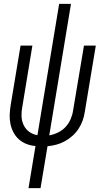

<svg xmlns="http://www.w3.org/2000/svg" viewBox="-20 -755 540 990"><path d="M127 215 163 -2Q139 -4 117 -12.5Q95 -21 78 -36Q61 -51 50 -71.5Q39 -92 34 -115.5Q29 -139 30 -163.5Q31 -188 35 -213L86 -520H147L95 -204Q90 -179 91 -155Q92 -131 102 -110Q112 -89 130.5 -75.5Q149 -62 173 -58L285 -735H346L234 -57Q257 -61 279.5 -72Q302 -83 318.5 -101Q335 -119 344.5 -141.5Q354 -164 357 -186L413 -520H474L417 -177Q414 -155 406 -133Q398 -111 385 -91Q372 -71 353.5 -54.5Q335 -38 314 -26.5Q293 -15 270 -9Q247 -3 225 -1L189 215Z"/></svg>

Font: Iosevka SS04 Light
Style: Italic
Weight: 300
Italic angle: -9°
Monospace: yes
Designer: Belleve Invis
Foundry: Belleve Invis
Version: Version 19.0.0; ttfautohint (v1.8.4)